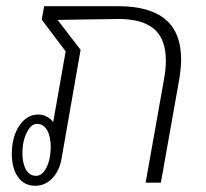

<svg xmlns="http://www.w3.org/2000/svg" viewBox="-20 -587 662 617"><path d="M562 -397Q562 -368 556 -332L497 0H448L507 -332Q513 -365 513 -392Q513 -461 475.5 -493.5Q438 -526 361 -526L225 -524L165 -523L239 -427L178 -78Q171 -38 148 -14Q125 10 93 10Q58 10 38 -18Q18 -46 18 -92Q18 -147 42 -183Q66 -219 103 -219Q117 -219 129.5 -212.5Q142 -206 151 -195L191 -422L114 -524L122 -567H361Q562 -567 562 -397ZM143 -115Q143 -148 131.5 -168.5Q120 -189 99 -189Q80 -189 66 -161Q52 -133 52 -95Q52 -62 63.5 -42Q75 -22 96 -22Q116 -22 129.5 -49Q143 -76 143 -115Z"/></svg>

Font: KoHo Light
Style: Italic
Weight: 300
Italic angle: -10°
Version: Version 1.000; ttfautohint (v1.6)